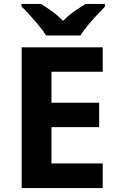

<svg xmlns="http://www.w3.org/2000/svg" viewBox="-20 -954 600 974"><path d="M501 0H90V-714H501V-590H241V-433H483V-309H241V-125H501ZM214 -774Q200 -797 177.5 -824Q155 -851 131.5 -877Q108 -903 89 -921V-934H188Q214 -918 244 -896.5Q274 -875 300 -848Q326 -875 357 -896.5Q388 -918 414 -934H513V-921Q495 -903 471 -877Q447 -851 424.5 -824Q402 -797 388 -774Z"/></svg>

Font: Noto Sans Cham
Style: Regular
Weight: 400
Designer: Monotype Design Team
Foundry: Monotype Imaging Inc.
Version: Version 2.002